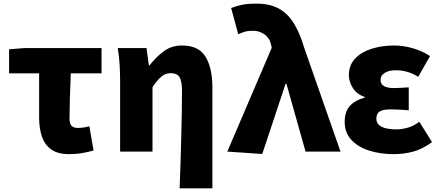

<svg xmlns="http://www.w3.org/2000/svg" viewBox="-20 -833 2417 1055"><path d="M359 14Q298 14 262 -11.5Q226 -37 210.5 -82Q195 -127 195 -187V-430H30V-562L115 -569H538V-430H369Q366 -360 364 -293.5Q362 -227 362 -181Q362 -151 374.5 -140.5Q387 -130 406 -130Q422 -130 437 -132Q452 -134 471 -139L494 -6Q466 2 432 8Q398 14 359 14Z M967 202Q970 136 972 62.5Q974 -11 976 -83Q978 -155 979 -218.5Q980 -282 980 -330Q980 -389 966 -410Q952 -431 917 -431Q889 -431 866 -411.5Q843 -392 818 -354V0H640V-392Q640 -426 637.5 -474Q635 -522 627 -569H785L798 -473H801Q837 -519 879.5 -551Q922 -583 980 -583Q1072 -583 1109.5 -521Q1147 -459 1147 -352V202Z M1421 13 1229 0 1473 -570 1470 -585Q1462 -624 1433.5 -644Q1405 -664 1371 -664Q1344 -664 1326.5 -659Q1309 -654 1289 -645L1250 -789Q1279 -800 1309 -806.5Q1339 -813 1392 -813Q1493 -813 1553 -756.5Q1613 -700 1650 -575L1851 0H1659L1554 -372H1549Z M2143 14Q2070 14 2008.5 -5.5Q1947 -25 1910.5 -64.5Q1874 -104 1874 -163Q1874 -220 1903 -251.5Q1932 -283 1983 -296V-301Q1940 -315 1918.5 -350Q1897 -385 1897 -419Q1897 -476 1932 -512Q1967 -548 2023.5 -565.5Q2080 -583 2145 -583Q2196 -583 2248 -568Q2300 -553 2343 -525L2278 -411Q2250 -429 2218.5 -438Q2187 -447 2155 -447Q2117 -447 2094 -432.5Q2071 -418 2071 -394Q2071 -349 2145 -349Q2163 -349 2185 -350.5Q2207 -352 2226 -353V-227Q2201 -229 2175.5 -230.5Q2150 -232 2127 -232Q2086 -232 2067 -221Q2048 -210 2048 -181Q2048 -122 2161 -122Q2185 -122 2219 -131Q2253 -140 2284 -164L2354 -52Q2299 -12 2247.5 1Q2196 14 2143 14Z"/></svg>

Font: Source Han Sans TC Heavy
Style: Regular
Weight: 900
Designer: Ryoko NISHIZUKA Ë•øÂ°öÊ∂ºÂ≠ê (kana, bopomofo & ideographs); Paul D. Hunt (Latin, Greek & Cyrillic); Sandoll Communicatio
Foundry: Adobe
Version: Version 2.004;hotconv 1.0.118;makeotfexe 2.5.65603